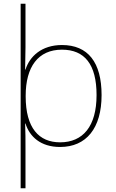

<svg xmlns="http://www.w3.org/2000/svg" viewBox="-20 -780 623 1032"><path d="M526 -269C526 -445 453 -538 313 -538C203 -538 139 -476 117 -406H115C116 -439 117 -493 117 -525V-760H91V232H117V15C117 -27 117 -71 115 -116H117C139 -46 198 10 303 10C444 10 526 -91 526 -269ZM499 -269C499 -101 426 -15 303 -15C189 -15 118 -92 118 -262V-265C118 -421 185 -513 313 -513C435 -513 499 -434 499 -269Z"/></svg>

Font: Noto Sans Meetei Mayek Thin
Style: Regular
Weight: 100
Designer: Monotype Design Team and Neelakash Kshetrimayum
Foundry: Monotype Imaging Inc.
Version: Version 2.002